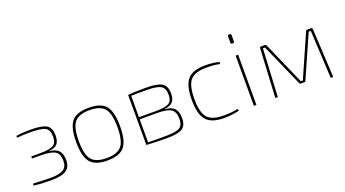

<svg xmlns="http://www.w3.org/2000/svg" viewBox="-53 -1196 3104 1726"><g transform="rotate(-20 1498.5 -333.5)"><path d="M59 -458 55 -476Q115 -486 188 -486Q303 -486 346 -460Q389 -434 389 -361Q389 -308 366.5 -280.5Q344 -253 286 -248V-246Q348 -241 375.5 -210.5Q403 -180 403 -118Q403 -53 359.5 -23.5Q316 6 210 6Q116 6 47 -4L51 -22Q195 -16 209 -16Q303 -16 340 -40.5Q377 -65 377 -121Q377 -187 341 -211Q305 -235 212 -237H119V-257H212Q300 -258 332 -278.5Q364 -299 364 -358Q364 -423 326.5 -443.5Q289 -464 182 -464Q98 -464 59 -458Z M589 -435.5Q636 -492 752 -492Q868 -492 915 -435.5Q962 -379 962 -240Q962 -101 915 -44.5Q868 12 752 12Q636 12 589 -44.5Q542 -101 542 -240Q542 -379 589 -435.5ZM896 -419Q855 -469 752 -469Q649 -469 608 -419Q567 -369 567 -240Q567 -111 608 -61Q649 -11 752 -11Q855 -11 896 -61Q937 -111 937 -240Q937 -369 896 -419Z M1390 -248V-246Q1456 -241 1483.5 -210Q1511 -179 1511 -119Q1511 -47 1470 -20.5Q1429 6 1324 6Q1202 6 1126 0V-479Q1192 -485 1297 -485Q1408 -485 1451 -458Q1494 -431 1494 -357Q1494 -306 1469 -279Q1444 -252 1390 -248ZM1149 -257H1315Q1403 -258 1436 -278Q1469 -298 1469 -356Q1469 -420 1431.5 -441.5Q1394 -463 1297 -463Q1212 -464 1149 -462ZM1149 -237V-17Q1220 -15 1323 -16Q1415 -16 1450.5 -37Q1486 -58 1486 -120Q1486 -187 1448.5 -212Q1411 -237 1315 -237Z M2009 -23 2013 -5Q1938 12 1868 12Q1748 12 1698 -45Q1648 -102 1648 -240Q1648 -378 1697.5 -435Q1747 -492 1867 -492Q1947 -492 2002 -475L1996 -457Q1949 -469 1871 -469Q1761 -469 1717 -420Q1673 -371 1673 -240Q1673 -109 1717 -60Q1761 -11 1871 -11Q1950 -11 2009 -23Z M2162 -679H2172Q2184 -679 2184 -667V-605Q2184 -593 2172 -593H2162Q2150 -593 2150 -605V-667Q2150 -679 2162 -679ZM2179 0H2155V-480H2179Z M2839 -480H2875Q2889 -480 2889 -467L2914 0H2890L2866 -458H2846L2667 -53Q2663 -44 2655 -44H2619Q2611 -44 2607 -53L2428 -458H2408L2384 0H2360L2385 -467Q2385 -480 2399 -480H2436Q2445 -480 2448 -471L2598 -130Q2618 -86 2627 -64H2647Q2649 -69 2659.5 -93.5Q2670 -118 2676 -131L2826 -471Q2829 -480 2839 -480Z"/></g></svg>

Font: Exo 2.0 Thin
Style: Regular
Weight: 250
Designer: Natanael Gama
Version: Version 1.001;PS 001.001;hotconv 1.0.70;makeotf.lib2.5.58329